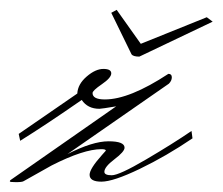

<svg xmlns="http://www.w3.org/2000/svg" viewBox="-59 -346 452 390"><path d="M167 -320 178 -326 227 -257 361 -311 373 -302 224 -231Q211 -231 208 -236ZM156 -40Q156 -43 147 -43Q111 -43 46 -10L-11 22Q-14 24 -26.5 24Q-39 24 -39 22.5Q-39 21 -38 20L177 -130Q147 -125 143 -125Q119 -125 107 -143Q35 -93 -18 -60L-21 -74L98 -156Q99 -175 117 -190.5Q135 -206 151 -206Q167 -206 167 -197Q167 -188 148 -175Q129 -162 129 -157Q129 -144 154 -144Q204 -144 283 -196Q290 -196 290 -189Q290 -182 284 -176L78 -33Q129 -59 161.5 -59Q194 -59 194 -46Q194 -38 173.5 -22.5Q153 -7 153 3Q153 10 168 10Q183 10 237.5 -22Q292 -54 330 -80L332 -65Q279 -29 225 -3Q171 23 147 23Q123 23 123 9Q123 -3 148 -31Z"/></svg>

Font: Monsieur La Doulaise
Style: Regular
Weight: 400
Designer: Alejandro Paul
Foundry: Alejandro Paul
Version: Version 1.000